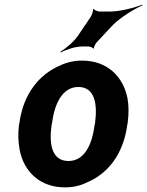

<svg xmlns="http://www.w3.org/2000/svg" viewBox="-20 -800 636 830"><path d="M64 -269 62 -259C57 -220 59 -185 65 -152C83 -58 153 10 261 10C295 10 327 3 355 -11C447 -49 513 -134 530 -259L532 -269C537 -308 537 -343 531 -376C512 -470 443 -538 335 -538C301 -538 270 -531 242 -518C149 -479 81 -394 64 -269ZM391 -269 389 -259C378 -176 346 -104 276 -104C205 -104 191 -175 203 -259L205 -269C216 -351 249 -424 319 -424C389 -424 402 -352 391 -269ZM372 -727 318 -647C299 -619 263 -589 242 -577L243 -573C264 -585 305 -599 334 -599H363C368 -599 382 -594 383 -590L386 -591C385 -596 393 -611 397 -616L469 -693C505 -728 562 -762 596 -777L595 -780C561 -766 498 -750 453 -750H411C404 -750 386 -757 384 -762L382 -761C384 -755 377 -734 372 -727Z"/></svg>

Font: Asimov
Style: EdgeNarIt
Weight: 500
Designer: Google
Version: Version 2.000980: 2014